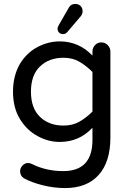

<svg xmlns="http://www.w3.org/2000/svg" viewBox="-20 -748 656 974"><path d="M300 -575Q288 -575 280 -582.5Q272 -590 272 -602Q272 -607 274 -612Q276 -617 279 -622L329 -709Q339 -728 362 -728Q378 -728 388.5 -718Q399 -708 399 -691Q399 -677 390 -666L322 -586Q313 -575 300 -575ZM310 206Q253 206 195.5 191.5Q138 177 101 156Q82 144 82 120Q82 105 94 92Q106 79 122 79Q127 79 131.5 80Q136 81 140 83Q213 120 301 120Q449 120 449 -38V-100Q382 -28 283 -28Q225 -28 172 -57Q117 -86 81.5 -143.5Q46 -201 46 -283Q46 -363 81 -424Q116 -481 170.5 -509.5Q225 -538 283 -538Q380 -538 449 -466V-487Q449 -505 462 -519Q475 -533 494 -533Q513 -533 526.5 -519Q540 -505 540 -487V-50Q540 73 480.5 139.5Q421 206 310 206ZM302 -111Q348 -111 382.5 -130.5Q417 -150 449 -182V-383Q417 -415 382.5 -435Q348 -455 302 -455Q229 -455 183 -411Q137 -367 137 -283Q137 -199 183 -155Q229 -111 302 -111Z"/></svg>

Font: Huninn
Style: Regular
Weight: 400
Designer: justfont
Foundry: justfont
Version: Version 1.003